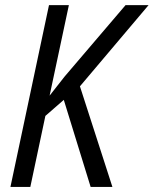

<svg xmlns="http://www.w3.org/2000/svg" viewBox="-20 -734 603 754"><path d="M21 0 172.4 -713.9H250.5L174.8 -358.4L233.9 -433.6L473.1 -713.9H563.5L293.9 -395L421.4 0H335.9L230.5 -341.8L158.2 -278.8L99.1 0Z"/></svg>

Font: Open Sans SemiCondensed
Style: Italic
Weight: 400
Width: 4
Italic angle: -12°
Designer: Monotype Design Team
Foundry: Monotype Imaging Inc.
Version: Version 3.000